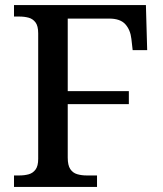

<svg xmlns="http://www.w3.org/2000/svg" viewBox="-20 -734 639 754"><path d="M35 0V-45H56Q76 -45 92.5 -49.5Q109 -54 119.5 -68Q130 -82 130 -110V-603Q130 -632 119.5 -646Q109 -660 92.5 -664.5Q76 -669 56 -669H35V-714H553L558 -537H501L496 -581Q492 -617 472 -639Q452 -661 409 -661H246V-376H486V-325H246V-115Q246 -85 256 -70Q266 -55 283 -50Q300 -45 320 -45H361V0Z"/></svg>

Font: Noto Serif Kannada Medium
Style: Regular
Weight: 500
Version: Version 2.003